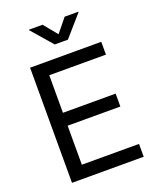

<svg xmlns="http://www.w3.org/2000/svg" viewBox="-169 -1041 934 1140"><g transform="rotate(-20 298.0 -471.0)"><path d="M84.5 0V-727.5H534.2V-646.5H176.3V-409.2H509.3V-327.6H176.3V-81.1H537.6V0ZM241.2 -941.9 311.5 -856.4 380.9 -941.9H467.3V-938.5L352.5 -807.1H269.5L155.3 -938.5V-941.9Z"/></g></svg>

Font: Inter 18pt
Style: Regular
Weight: 400
Designer: Rasmus Andersson
Foundry: rsms
Version: Version 4.001;git-66647c0bb